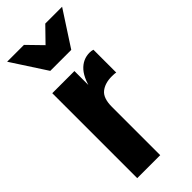

<svg xmlns="http://www.w3.org/2000/svg" viewBox="-241 -778 815 815"><g transform="rotate(-45 166.5 -370.0)"><path d="M44 0V-510H177V-384H182V0ZM182 -290 166 -381Q180 -456 208.5 -488Q237 -520 278 -520Q289 -520 298 -517V-380Q295 -381 289 -381.5Q283 -382 273 -382Q232 -382 207 -362Q182 -342 182 -290ZM105 -583 3 -740H104L218 -623H118L232 -740H333L231 -583Z"/></g></svg>

Font: Instrument Sans Condensed
Style: Bold
Weight: 700
Width: 3
Designer: Rodrigo Fuenzalida
Foundry: fragTYPE
Version: Version 1.000;gftools[0.9.28]